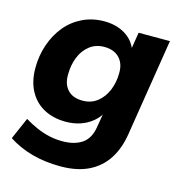

<svg xmlns="http://www.w3.org/2000/svg" viewBox="-104 -593 822 877"><g transform="rotate(15 307.5 -155.0)"><path d="M260 191Q186 191 124.5 174Q63 157 12 124L57 21Q85 38 114.5 51Q144 64 174.5 71Q205 78 238 78Q295 78 330.5 54Q366 30 375 -25L389 -108L397 -107Q382 -76 356 -54.5Q330 -33 298 -22.5Q266 -12 230 -12Q171 -12 126.5 -36Q82 -60 57.5 -105.5Q33 -151 33 -214Q33 -272 51 -324.5Q69 -377 101.5 -416.5Q134 -456 180.5 -478.5Q227 -501 283 -501Q340 -501 382 -475.5Q424 -450 441 -401L433 -404L447 -491H595L522 -33Q511 38 478.5 88Q446 138 391.5 164.5Q337 191 260 191ZM279 -125Q320 -125 349 -148Q378 -171 393.5 -208.5Q409 -246 409 -290Q410 -335 384.5 -361.5Q359 -388 313 -388Q273 -388 244 -365.5Q215 -343 200 -305.5Q185 -268 185 -223Q184 -178 208.5 -151.5Q233 -125 279 -125Z"/></g></svg>

Font: Nunito Sans 12pt ExtraLight ExtraBold
Style: Italic
Weight: 800
Italic angle: -9°
Version: Version 3.101;gftools[0.9.27]